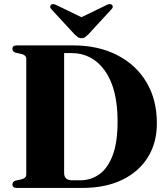

<svg xmlns="http://www.w3.org/2000/svg" viewBox="-20 -923 820 943"><path d="M41 -17Q41 -31 56.5 -36L86.5 -42.5Q109 -48 109 -66V-634Q109 -651.5 87 -657.5L56 -664.5Q41 -669 41 -683Q41 -700 63 -700H339.5Q461.5 -700 554 -653.2Q646.5 -606.5 698.5 -520.5Q750.5 -434.5 750.5 -317Q750.5 -221.5 706 -150.2Q661.5 -79 579.5 -39.5Q497.5 0 385 0H63Q41 0 41 -17ZM373.5 -37.5Q427 -37.5 468.5 -67.5Q510 -97.5 533.8 -161.2Q557.5 -225 557.5 -326.5Q557.5 -488 495.5 -575.2Q433.5 -662.5 328 -662.5H295V-73.5Q295 -37.5 334.5 -37.5ZM415 -755.5Q406 -746.5 398.5 -741Q391 -735.5 380 -735.5Q369 -735.5 361.8 -741Q354.5 -746.5 345 -755.5L232.5 -877.5Q226 -884 226.5 -890.2Q227 -896.5 231 -899.5Q240 -907 257 -898L380 -838.5L503 -898Q520 -907 529.5 -899.5Q533.5 -896.5 533.8 -890.2Q534 -884 527.5 -877.5Z"/></svg>

Font: Fraunces 72pt
Style: Bold
Weight: 700
Version: Version 1.000;[b76b70a41]